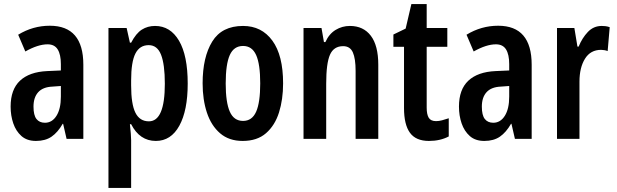

<svg xmlns="http://www.w3.org/2000/svg" viewBox="-20 -680 3019 940"><path d="M224 -554Q388 -554 388 -363V0H306L289 -74H287Q263 -32 232.5 -11Q202 10 156 10Q112 10 85 -14Q58 -38 45 -76Q32 -114 32 -158Q32 -242 78 -285Q124 -328 211 -332L278 -335V-366Q278 -413 262.5 -438Q247 -463 213 -463Q166 -463 104 -428L69 -510Q141 -554 224 -554ZM237 -256Q190 -254 167 -228.5Q144 -203 144 -158Q144 -116 158.5 -97.5Q173 -79 200 -79Q235 -79 256.5 -113Q278 -147 278 -207V-259Z M739 -553Q814 -553 856.5 -480.5Q899 -408 899 -271Q899 -139 858 -64.5Q817 10 743 10Q664 10 622 -72H616Q622 -17 622 6V240H511V-543H600L616 -471H622Q646 -517 674.5 -535Q703 -553 739 -553ZM708 -459Q664 -459 643 -418Q622 -377 622 -286V-262Q622 -170 643 -128Q664 -86 709 -86Q787 -86 787 -270Q787 -365 768.5 -412Q750 -459 708 -459Z M1366 -272Q1366 -193 1346 -129.5Q1326 -66 1282.5 -28Q1239 10 1168 10Q1101 10 1057.5 -27.5Q1014 -65 993 -128.5Q972 -192 972 -272Q972 -400 1019 -476.5Q1066 -553 1170 -553Q1261 -553 1313.5 -481Q1366 -409 1366 -272ZM1085 -271Q1085 -179 1105 -133.5Q1125 -88 1170 -88Q1214 -88 1234 -133Q1254 -178 1254 -272Q1254 -366 1234 -410.5Q1214 -455 1170 -455Q1125 -455 1105 -410.5Q1085 -366 1085 -271Z M1693 -553Q1759 -553 1795.5 -505Q1832 -457 1832 -363V0H1721V-333Q1721 -393 1707.5 -423.5Q1694 -454 1660 -454Q1614 -454 1595.5 -412Q1577 -370 1577 -270V0H1466V-543H1554L1566 -474H1573Q1591 -514 1623 -533.5Q1655 -553 1693 -553Z M2115 -87Q2129 -87 2144 -91Q2159 -95 2177 -101V-12Q2135 10 2080 10Q2016 10 1987 -30Q1958 -70 1958 -151V-451H1906V-511L1966 -540L1994 -660H2069V-543H2170V-451H2069V-153Q2069 -120 2079 -103.5Q2089 -87 2115 -87Z M2419 -554Q2583 -554 2583 -363V0H2501L2484 -74H2482Q2458 -32 2427.5 -11Q2397 10 2351 10Q2307 10 2280 -14Q2253 -38 2240 -76Q2227 -114 2227 -158Q2227 -242 2273 -285Q2319 -328 2406 -332L2473 -335V-366Q2473 -413 2457.5 -438Q2442 -463 2408 -463Q2361 -463 2299 -428L2264 -510Q2336 -554 2419 -554ZM2432 -256Q2385 -254 2362 -228.5Q2339 -203 2339 -158Q2339 -116 2353.5 -97.5Q2368 -79 2395 -79Q2430 -79 2451.5 -113Q2473 -147 2473 -207V-259Z M2926 -553Q2934 -553 2943.5 -552Q2953 -551 2965 -547L2955 -430Q2948 -433 2938.5 -434.5Q2929 -436 2923 -436Q2871 -436 2844 -392.5Q2817 -349 2817 -280V0H2707V-543H2792L2807 -452H2813Q2830 -494 2858 -523.5Q2886 -553 2926 -553Z"/></svg>

Font: Noto Sans Gujarati UI ExtraCondensed SemiBold
Style: Regular
Weight: 600
Width: 2
Designer: Jelle Bosma - Monotype Design Team, Universal Thirst
Foundry: Monotype Imaging Inc.
Version: Version 2.106; ttfautohint (v1.8.4.7-5d5b)